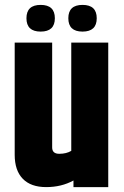

<svg xmlns="http://www.w3.org/2000/svg" viewBox="-20 -764 507 784"><path d="M271 -590H422V0H280V-27Q231 0 168.5 0Q106 0 73 -34Q40 -68 40 -132V-590H193V-162Q193 -136 222 -136Q251 -136 271 -148ZM375 -689.5Q375 -635 317 -635Q259 -635 259 -689.5Q259 -744 317 -744Q375 -744 375 -689.5ZM204 -689.5Q204 -635 146 -635Q88 -635 88 -689.5Q88 -744 146 -744Q204 -744 204 -689.5Z"/></svg>

Font: Khand
Style: Bold
Weight: 700
Designer: Devanagari: Sanchit Sawaria, Jyotish Sonowal; Latin: Satya Rajpurohit
Foundry: Indian Type Foundry
Version: Version 1.101;PS 1.0;hotconv 1.0.78;makeotf.lib2.5.61930; tt